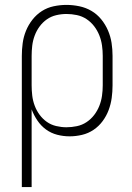

<svg xmlns="http://www.w3.org/2000/svg" viewBox="-20 -548 540 783"><path d="M69 215V-320Q69 -346 72.5 -372Q76 -398 86 -422.5Q96 -447 112.5 -468Q129 -489 151 -503Q173 -517 199 -522.5Q225 -528 251 -528Q277 -528 303.5 -522.5Q330 -517 353 -503.5Q376 -490 393 -469Q410 -448 420.5 -423.5Q431 -399 435 -373Q439 -347 439 -320V-200Q439 -174 435.5 -148.5Q432 -123 423 -99Q414 -75 398.5 -54Q383 -33 361.5 -18.5Q340 -4 314.5 2Q289 8 264 8Q238 8 213 1.5Q188 -5 167.5 -20Q147 -35 132.5 -56.5Q118 -78 109 -102V215ZM251 -29Q272 -29 293.5 -33.5Q315 -38 333 -50Q351 -62 364 -79Q377 -96 385 -116Q393 -136 396 -157.5Q399 -179 399 -200V-320Q399 -341 396 -362.5Q393 -384 385 -404Q377 -424 364 -441Q351 -458 333 -470Q315 -482 293.5 -486.5Q272 -491 251 -491Q230 -491 209 -486Q188 -481 171 -469Q154 -457 141.5 -440Q129 -423 121.5 -403Q114 -383 111.5 -362Q109 -341 109 -320V-200Q109 -179 111.5 -158Q114 -137 121.5 -117Q129 -97 141.5 -80Q154 -63 171 -51Q188 -39 209 -34Q230 -29 251 -29Z"/></svg>

Font: Iosevka SS18 Extralight
Style: Regular
Weight: 200
Monospace: yes
Designer: Belleve Invis
Foundry: Belleve Invis
Version: Version 25.1.1; ttfautohint (v1.8.4)